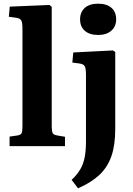

<svg xmlns="http://www.w3.org/2000/svg" viewBox="-20 -794 724 1043"><path d="M32 0V-52L74 -58Q92 -61 97 -70Q102 -79 102 -107V-638Q102 -671 95.5 -683Q89 -695 64 -698L28 -703L33 -758L249 -767L261 -757V-105Q261 -80 266.5 -70.5Q272 -61 292 -58L333 -51V0ZM513 -604Q467 -604 441 -626.5Q415 -649 415 -689Q415 -728 440.5 -751Q466 -774 513 -774Q560 -774 585.5 -751.5Q611 -729 611 -689Q611 -650 584.5 -627Q558 -604 513 -604ZM404 229 369 183Q399 155 416 126Q433 97 440 60.5Q447 24 447 -26V-388Q447 -422 440.5 -434Q434 -446 412 -449L373 -454L378 -509L593 -520L606 -512V-93Q606 -5 585 55Q564 115 519.5 156.5Q475 198 404 229Z"/></svg>

Font: Literata 36pt
Style: Bold
Weight: 700
Designer: Latin by Veronika Burian and Jose Scaglione. Greek by Irene Vlachou. Cyrillic by Vera Evstafieva.
Foundry: TypeTogether
Version: Version 3.002